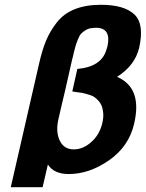

<svg xmlns="http://www.w3.org/2000/svg" viewBox="-20 -717 609 802"><path d="M25 65 143 -450Q156 -508 172.5 -547.5Q189 -587 217.5 -623.5Q246 -660 292 -678.5Q338 -697 402 -697Q498 -697 541 -657Q584 -617 561 -516Q543 -443 469 -396Q576 -350 540 -199Q518 -105 435.5 -47.5Q353 10 267 10Q205 10 180 -30L158 65ZM287 -490Q286 -486 284 -478.5Q282 -471 281 -467L253 -343Q246 -314 235 -267Q224 -220 224 -219Q212 -167 229.5 -130Q247 -93 288 -93Q329 -93 365 -127Q401 -161 410 -216Q413 -237 410 -253Q407 -279 391.5 -296Q376 -313 360.5 -318.5Q345 -324 319 -330H316L301 -332Q296 -333 282 -335L303 -429Q405 -438 425 -511L429 -524Q445 -599 384 -601Q373 -601 367 -600Q351 -599 338.5 -591.5Q326 -584 319 -576.5Q312 -569 305 -551.5Q298 -534 295.5 -524.5Q293 -515 287 -492Z"/></svg>

Font: Coval
Style: ExtraBold Italic
Weight: 800
Foundry: Context Ltd
Version: Version 001.000